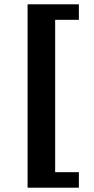

<svg xmlns="http://www.w3.org/2000/svg" viewBox="-20 -735 435 891"><path d="M108 136V-715H346V-643H236V64H346V136Z"/></svg>

Font: Montagu Slab 16pt Medium
Style: Regular
Weight: 500
Designer: Florian Karsten
Foundry: Florian Karsten
Version: Version 1.000; ttfautohint (v1.8.3)